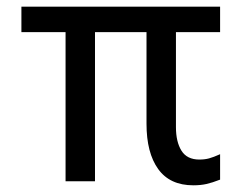

<svg xmlns="http://www.w3.org/2000/svg" viewBox="-20 -542 722 574"><path d="M576 -65Q592 -65 605 -68.5Q618 -72 638 -81V-5Q615 4 597.5 8Q580 12 558 12Q488 12 453 -36.5Q418 -85 418 -172V-446H264V0H176V-446H44V-522H638V-446H506V-162Q506 -118 522.5 -91.5Q539 -65 576 -65Z"/></svg>

Font: AmikoRegular
Style: Regular
Weight: 400
Designer: Pablo Impallari, Rodrigo Fuenzalida, Andres Torresi
Foundry: Impallari Type
Version: Version 1.000; ttfautohint (v1.3)